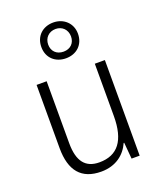

<svg xmlns="http://www.w3.org/2000/svg" viewBox="-150 -902 835 1004"><g transform="rotate(-20 268.0 -399.5)"><path d="M268 -610C327 -610 370 -649 370 -710C370 -769 325 -809 268 -809C209 -809 166 -770 166 -709C166 -648 210 -610 268 -610ZM268 -647C228 -647 204 -673 204 -709C204 -746 230 -773 268 -773C304 -773 331 -747 331 -709C331 -672 306 -647 268 -647ZM455 -532H399V-241C399 -105 348 -39 246 -39C170 -39 131 -85 131 -187V-532H75V-180C75 -54 129 10 239 10C321 10 374 -34 399 -91H402L410 0H455Z"/></g></svg>

Font: Noto Sans SemiCondensed Light
Style: Regular
Weight: 300
Width: 4
Designer: Monotype Design Team
Foundry: Monotype Imaging Inc.
Version: Version 2.013